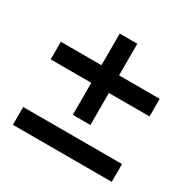

<svg xmlns="http://www.w3.org/2000/svg" viewBox="-133 -661 826 831"><g transform="rotate(30 280.0 -245.5)"><path d="M236 -286H33V-374H236V-532H324V-374H527V-286H324V-126H236ZM33 -48H527V41H33Z"/></g></svg>

Font: Hanken Grotesk SemiBold
Style: Regular
Weight: 600
Designer: Alfredo Marco Pradil
Foundry: Hanken Design Co.
Version: Version 3.014